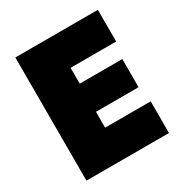

<svg xmlns="http://www.w3.org/2000/svg" viewBox="-164 -822 897 945"><g transform="rotate(-30 284.0 -350.0)"><path d="M56 0H525V-180H266V-270H508V-430H266V-520H525V-700H56Z"/></g></svg>

Font: Finlandica Black
Style: Regular
Weight: 900
Designer: Niklas Ekholm, Juho Hiilivirta, Jaakko Suomalainen
Foundry: Helsinki Type Studio
Version: Version 2.000;Glyphs 3.2 (3202)